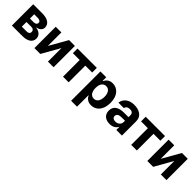

<svg xmlns="http://www.w3.org/2000/svg" viewBox="301 -1912 3474 3474"><g transform="rotate(45 2038.0 -174.5)"><path d="M60.4 0H328.8C465.2 0 541.2 -55.8 541.2 -148.8C541.2 -220.5 484.4 -277.3 386.4 -284.4C464.5 -297.9 511 -339.1 511 -398.1C511 -492.5 427.6 -545.5 293 -545.5H60.4ZM201.3 -113.3V-232.2H328.8C370.7 -232.2 396.3 -208.5 396.3 -169.7C396.3 -134.6 370.7 -113.3 328.8 -113.3ZM201.3 -321V-429.7H293C339.8 -429.7 368.6 -409.4 368.6 -376.1C368.6 -341.6 341.3 -321 296.2 -321Z M781.2 -199.6V-545.5H636.7V0H786.9L982.6 -346.9V0H1126.8V-545.5H977.6Z M1193.9 -426.5H1368.3V0H1512.4V-426.5H1688.2V-545.5H1193.9Z M1780.2 204.5H1931.5V-87.4H1936.1C1957 -41.9 2002.8 8.9 2090.9 8.9C2215.2 8.9 2312.1 -89.5 2312.1 -272C2312.1 -459.5 2210.9 -552.6 2091.3 -552.6C2000 -552.6 1956.3 -498.2 1936.1 -453.8H1929.3V-545.5H1780.2ZM1928.3 -272.7C1928.3 -370 1969.5 -432.2 2043 -432.2C2117.9 -432.2 2157.7 -367.2 2157.7 -272.7C2157.7 -177.6 2117.2 -111.5 2043 -111.5C1970.2 -111.5 1928.3 -175.4 1928.3 -272.7Z M2568.2 10.3C2648.8 10.3 2701 -24.9 2727.6 -75.6H2731.9V0H2875.4V-367.9C2875.4 -497.9 2765.3 -552.6 2643.8 -552.6C2513.1 -552.6 2422.9 -485.1 2408.7 -376.8L2549 -376.4C2556.5 -418.3 2588.8 -442.1 2643.1 -442.1C2694.6 -442.1 2724.1 -416.2 2724.1 -371.4V-320L2617.5 -320.3C2483.3 -321 2387.1 -274.1 2387.1 -152.3C2387.1 -44.4 2464.1 10.3 2568.2 10.3ZM2531.6 -157.3C2531.6 -199.9 2566.4 -227.3 2625.7 -228.3L2725.1 -230.1V-195C2725.1 -137.8 2677.9 -94.1 2611.5 -94.1C2565 -94.1 2531.6 -115.8 2531.6 -157.3Z M2938.9 -426.5H3113.3V0H3257.5V-426.5H3433.2V-545.5H2938.9Z M3669.7 -199.6V-545.5H3525.2V0H3675.4L3871.1 -346.9V0H4015.3V-545.5H3866.1Z"/></g></svg>

Font: Magic Ui Pro
Style: Bold
Weight: 700
Designer: Stefan Endress, Andreas Faust
Version: Version 1.000;FEAKit 1.0